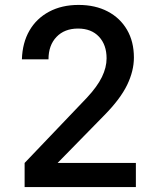

<svg xmlns="http://www.w3.org/2000/svg" viewBox="-20 -760 640 780"><path d="M80 0V-98L333 -363Q375 -408 394 -447Q413 -486 413 -523Q413 -578 382 -611Q351 -644 297 -644Q242 -644 209.5 -610Q177 -576 177 -519H69Q71 -586 99.5 -635.5Q128 -685 179.5 -712.5Q231 -740 299 -740Q367 -740 417.5 -713.5Q468 -687 496 -639Q524 -591 524 -526Q524 -472 496.5 -415Q469 -358 404 -292L214 -98H532V0Z"/></svg>

Font: JetBrains Mono SemiBold
Style: Regular
Weight: 472
Monospace: yes
Designer: Philipp Nurullin, Konstantin Bulenkov
Foundry: JetBrains
Version: Version 2.305; ttfautohint (v1.8.4.7-5d5b)